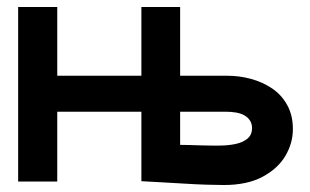

<svg xmlns="http://www.w3.org/2000/svg" viewBox="-20 -520 889 550"><path d="M632 -303H496V-500H385V-303H144V-500H32V0H144V-200H385V-1Q385 -1 402 0Q419 1 447.5 2.5Q476 4 508 6Q540 8 570 9Q600 10 621 10Q688 10 732 -13.5Q776 -37 797.5 -73.5Q819 -110 819 -150Q819 -190 802.5 -219.5Q786 -249 759 -267Q732 -285 699 -294Q666 -303 632 -303ZM608 -103Q600 -103 586.5 -103Q573 -103 557 -103.5Q541 -104 525 -104.5Q509 -105 496 -105V-200H626Q643 -200 657 -197.5Q671 -195 681 -189Q691 -183 696.5 -174Q702 -165 702 -153Q702 -134 689 -123Q676 -112 654.5 -107.5Q633 -103 608 -103Z"/></svg>

Font: Advent Pro Expanded
Style: Bold
Weight: 700
Width: 7
Designer: VivaRado, Andreas Kalpakidis
Foundry: VivaRado, Andreas Kalpakidis
Version: Version 3.000